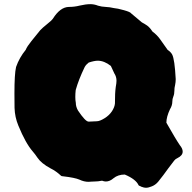

<svg xmlns="http://www.w3.org/2000/svg" viewBox="-20 -844 917 915"><path d="M652.3 45.4C650.9 44.4 649.9 43.5 648.4 43C647 42.5 645.5 42 644 41.5C642.6 41 641.1 40 640.6 39.1C632.3 20 610.4 2.9 574.7 -12.2C553.2 -12.2 535.2 -6.3 521 5.4C509.3 15.6 497.1 21 484.4 21C478.5 21 472.7 19.5 466.3 17.1C454.1 19.5 441.9 21 429.7 21C425.3 21 420.9 21 416.5 21.5C411.6 22 406.7 22.5 401.9 22.5C387.7 22.5 373 19 358.9 12.2C344.7 5.9 318.4 0.5 280.3 -3.9C275.4 -3.9 272.5 -4.9 271 -6.3C255.9 -20.5 239.3 -32.7 220.2 -42C191.4 -57.6 170.9 -74.2 158.7 -92.3C151.4 -103 144 -113.3 135.7 -122.6C113.3 -148.4 90.3 -189.5 67.4 -245.6C56.2 -272.5 50.3 -300.3 49.3 -330.1C49.3 -330.1 48.8 -398.4 48.8 -398.4C48.8 -460.4 51.3 -502.4 56.6 -524.9C66.9 -554.7 82.5 -582 102.5 -606.4C106.9 -617.7 116.2 -631.3 129.9 -648.4C129.9 -648.4 171.4 -699.7 171.4 -699.7C178.2 -707 189 -716.8 203.1 -728C217.3 -739.3 227.1 -748 232.4 -755.4C255.4 -792 280.8 -810.5 308.1 -811C325.7 -811 342.8 -813 359.9 -817.4C378.9 -821.8 396 -824.2 410.6 -824.2C422.9 -824.2 435.1 -821.8 447.3 -816.9C458.5 -813.5 470.7 -811.5 483.9 -811C497.1 -810.5 509.3 -808.6 521.5 -805.7C523.4 -805.2 525.4 -804.7 527.8 -804.7C533.2 -804.7 547.9 -801.8 570.8 -795.4C591.3 -789.6 602.5 -784.7 605 -780.3C605 -780.3 656.2 -737.3 656.2 -737.3C664.6 -732.9 672.9 -728 681.2 -722.2C689.5 -716.3 697.8 -707 706.5 -693.8C721.7 -682.6 733.9 -669.9 743.2 -656.7C752.4 -643.1 764.6 -626.5 778.8 -606.4C789.1 -599.6 795.9 -592.3 800.3 -584.5C808.6 -568.8 814 -529.8 817.4 -466.8C817.4 -457.5 816.4 -448.2 814.5 -439C812 -429.7 811 -420.4 811 -411.1C811 -401.9 809.6 -392.6 806.2 -384.3C802.7 -376 801.3 -368.2 801.3 -360.8C801.3 -347.7 797.4 -335 790 -323.2C778.8 -299.3 772.9 -277.8 772.9 -259.3C801.8 -208.5 822.8 -172.9 836.9 -152.3C846.2 -141.1 850.6 -130.9 850.6 -121.6C850.6 -108.9 842.3 -98.6 825.2 -90.3C819.3 -87.9 814.5 -84 810.5 -79.1C810.5 -79.1 782.2 -42 782.2 -42C766.6 -20 750.5 1.5 733.4 22.5C724.6 32.7 714.8 39.6 704.1 43.9C692.9 48.3 684.1 50.8 676.8 50.8C668.5 50.8 660.6 48.8 652.3 45.4ZM408.2 -264.6C415.5 -264.6 422.4 -265.1 429.2 -265.6C429.2 -265.6 440.9 -266.1 440.9 -266.1C450.7 -266.1 462.9 -271 478 -280.3C493.2 -289.6 504.9 -300.8 513.7 -314C522 -327.1 526.9 -339.4 527.8 -351.1C527.8 -351.1 528.3 -379.4 528.3 -379.4C528.3 -401.9 530.3 -423.8 534.2 -445.8C534.7 -450.2 535.2 -454.6 535.2 -459C535.2 -472.2 531.7 -483.9 524.9 -494.1C524.9 -494.1 508.3 -529.8 508.3 -529.8C487.3 -546.4 466.3 -554.7 445.8 -554.7C435.5 -554.7 420.9 -551.8 402.8 -545.9C394.5 -539.6 388.2 -532.7 383.8 -524.9C364.7 -485.4 350.1 -448.7 340.8 -415C339.4 -402.8 338.9 -391.6 338.9 -381.8C338.9 -371.1 339.8 -361.8 341.3 -354C341.3 -341.8 344.7 -329.6 351.6 -317.4C374.5 -283.2 391.1 -265.6 400.9 -264.6C400.9 -264.6 408.2 -264.6 408.2 -264.6Z"/></svg>

Font: Kaph
Style: Regular
Weight: 400
Designer: GGBotNet
Foundry: f0n7.com